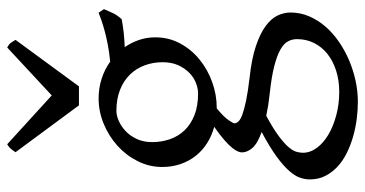

<svg xmlns="http://www.w3.org/2000/svg" viewBox="-258 -502 1004 528"><g transform="rotate(-90 244.0 -238.0)"><path d="M336.9 -293Q336.9 -318.8 328.4 -342Q319.8 -365.2 303 -382.6Q286.1 -399.9 261 -409.9Q235.8 -419.9 203.1 -419.9Q190.9 -419.9 176 -413.6Q161.1 -407.2 147.9 -395Q134.8 -382.8 126 -364.3Q117.2 -345.7 117.2 -321.8Q117.2 -295.9 125.2 -272.7Q133.3 -249.5 149.7 -232.4Q166 -215.3 191.2 -205.3Q216.3 -195.3 251 -195.3Q265.1 -195.3 280.5 -201.4Q295.9 -207.5 308.3 -220Q320.8 -232.4 328.9 -250.5Q336.9 -268.6 336.9 -293ZM252.9 2Q234.4 0 218.8 -2.4Q203.1 -4.9 189.5 -7.8Q154.3 11.2 134 26.4Q113.8 41.5 103.5 53.5Q93.3 65.4 90.6 75.2Q87.9 85 87.9 92.8Q87.9 113.3 101.6 131.6Q115.2 149.9 138.2 163.3Q161.1 176.8 191.4 184.8Q221.7 192.9 254.9 192.9Q287.6 192.9 314.5 184.1Q341.3 175.3 360.4 159.9Q379.4 144.5 389.9 123.3Q400.4 102.1 400.4 76.7Q400.4 63 394 51.5Q387.7 40 371.1 30.8Q354.5 21.5 325.9 14.2Q297.4 6.8 252.9 2ZM405.3 -313Q405.3 -275.4 388.4 -244.4Q371.6 -213.4 344.2 -191.2Q316.9 -168.9 282.2 -156.5Q247.6 -144 211.9 -144H210Q186.5 -124.5 177.7 -111.6Q168.9 -98.6 168.9 -95.7Q168.9 -89.8 174.1 -84.2Q179.2 -78.6 193.1 -73.5Q207 -68.4 231.4 -63.2Q255.9 -58.1 293.9 -53.7Q347.2 -47.9 381.8 -36.1Q416.5 -24.4 437 -9Q457.5 6.3 465.6 23.9Q473.6 41.5 473.6 58.6Q473.6 85.4 463.4 109.6Q453.1 133.8 435.5 154.3Q418 174.8 394 191.4Q370.1 208 342.8 219.7Q315.4 231.4 286.1 237.8Q256.8 244.1 228 244.1Q205.1 244.1 180.7 241Q156.2 237.8 132.3 231Q108.4 224.1 87.2 213.6Q65.9 203.1 49.8 188.2Q33.7 173.3 24.2 154.5Q14.6 135.7 14.6 111.8Q14.6 99.1 19.3 85.2Q23.9 71.3 38.1 55.2Q52.2 39.1 77.6 20.5Q103 2 145 -20.5Q113.3 -31.7 101.1 -45.9Q88.9 -60.1 88.9 -74.7Q88.9 -78.6 91.3 -85.2Q93.8 -91.8 101.3 -101.3Q108.9 -110.8 122.8 -123Q136.7 -135.3 159.2 -150.9Q134.3 -157.7 114 -170.7Q93.8 -183.6 79.3 -201.9Q64.9 -220.2 56.9 -243.4Q48.8 -266.6 48.8 -293.9Q48.8 -329.6 64.9 -361.6Q81.1 -393.6 107.4 -417.2Q133.8 -440.9 167.5 -454.8Q201.2 -468.8 236.8 -468.8Q266.1 -468.8 291.7 -460.4Q317.4 -452.1 338.4 -437Q363.8 -439.5 384.3 -443.4Q404.8 -447.3 421.1 -451.7Q437.5 -456.1 450.2 -460.4Q462.9 -464.8 473.1 -468.8L482.9 -454.1Q477.1 -440.4 471.7 -429Q466.3 -417.5 455.1 -405.3Q436.5 -401.9 418.7 -399.9Q400.9 -397.9 378.4 -397Q391.1 -378.4 398.2 -357.4Q405.3 -336.4 405.3 -313ZM270.5 -522.9H218.3L89.4 -697.3Q92.8 -702.1 95.2 -705.6Q97.7 -709 99.9 -711.4Q102.1 -713.9 104.7 -715.8Q107.4 -717.8 111.3 -720.2L245.6 -597.7L377.4 -720.2Q385.7 -715.8 389.2 -711.4Q392.6 -707 398.4 -697.3Z"/></g></svg>

Font: Noto Serif Devanagari
Style: Bold
Weight: 700
Designer: Monotype Design Team
Foundry: Monotype Imaging Inc.
Version: Version 1.01